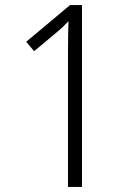

<svg xmlns="http://www.w3.org/2000/svg" viewBox="-20 -734 531 754"><path d="M302 0V-714H255L83 -570L114 -533L199 -604Q216 -618 227 -628.5Q238 -639 249 -651Q248 -622 247.5 -593Q247 -564 247 -527V0Z"/></svg>

Font: Noto Sans UI SemiCondensed Light
Style: Regular
Weight: 300
Width: 4
Designer: Monotype Design Team
Foundry: Monotype Imaging Inc.
Version: Version 1.901